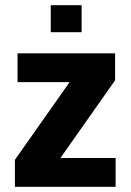

<svg xmlns="http://www.w3.org/2000/svg" viewBox="-20 -714 499 734"><path d="M37 0V-103L246 -400H47V-510H420V-407L211 -110H422V0ZM174 -591V-694H292V-591Z"/></svg>

Font: Saira SemiCondensed
Style: Bold
Weight: 700
Width: 4
Designer: Hector Gatti with collaboration of the Omnibus-Type team
Foundry: Omnibus-Type
Version: Version 1.101